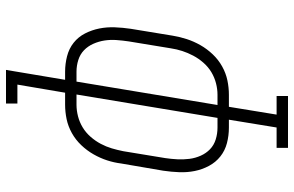

<svg xmlns="http://www.w3.org/2000/svg" viewBox="-190 -585 980 640"><g transform="rotate(-90 300.0 -265.0)"><path d="M127 205V167H195L221 8H195Q168 8 143 1.5Q118 -5 98.5 -20.5Q79 -36 67 -58.5Q55 -81 50 -106Q45 -131 46 -157.5Q47 -184 51 -211L75 -351Q78 -375 85.5 -398Q93 -421 105.5 -443Q118 -465 136 -484Q154 -503 176.5 -515.5Q199 -528 223 -533Q247 -538 271 -538H311L338 -697H275V-735H387L354 -538H381Q407 -538 432.5 -531.5Q458 -525 477.5 -509.5Q497 -494 508.5 -471.5Q520 -449 525 -424Q530 -399 529 -372.5Q528 -346 524 -319L501 -179Q497 -155 489.5 -132Q482 -109 469.5 -87Q457 -65 439 -46Q421 -27 398.5 -14.5Q376 -2 352 3Q328 8 304 8H264L238 167H300V205ZM195 -30H227L305 -500H271Q252 -500 232.5 -495Q213 -490 195.5 -479.5Q178 -469 164 -453Q150 -437 140.5 -419Q131 -401 125.5 -382.5Q120 -364 116 -344L93 -204Q90 -184 89 -163.5Q88 -143 90.5 -123.5Q93 -104 101 -86Q109 -68 122.5 -55Q136 -42 155 -36Q174 -30 195 -30ZM304 -30Q323 -30 342.5 -35Q362 -40 379.5 -50.5Q397 -61 411 -77Q425 -93 434.5 -111Q444 -129 450 -147.5Q456 -166 459 -186L482 -326Q485 -346 486.5 -366.5Q488 -387 485 -406.5Q482 -426 474 -444Q466 -462 452.5 -475Q439 -488 420 -494Q401 -500 381 -500H348L270 -30Z"/></g></svg>

Font: Iosevka Curly Slab XLtExObl
Style: Regular
Weight: 200
Width: 7
Italic angle: -9°
Monospace: yes
Designer: Belleve Invis
Foundry: Belleve Invis
Version: Version 11.0.0; ttfautohint (v1.8.3)